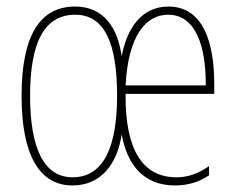

<svg xmlns="http://www.w3.org/2000/svg" viewBox="-20 -557 722 587"><path d="M495 -537C410 -537 367 -466 352 -385C340 -473 296 -537 210 -537C104 -537 46 -452 46 -264C46 -85 99 10 202 10C290 10 339 -58 352 -146C369 -53 419 10 515 10C557 10 591 -2 619 -21V-49C583 -24 552 -15 519 -15C416 -15 362 -100 364 -270H635V-301C635 -421 604 -537 495 -537ZM210 -512C301 -512 338 -422 338 -265C338 -114 300 -15 202 -15C113 -15 72 -106 72 -264C72 -423 113 -512 210 -512ZM494 -512C579 -512 610 -414 609 -296H364C372 -450 427 -512 494 -512Z"/></svg>

Font: Noto Sans Arabic UI XCn Th
Style: Regular
Weight: 100
Width: 2
Designer: Monotype Design Team, Nadine Chahine and Nizar Qandah
Foundry: Monotype Imaging Inc.
Version: Version 2.010